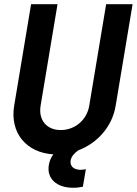

<svg xmlns="http://www.w3.org/2000/svg" viewBox="-20 -720 647 908"><path d="M607 -700H482L402 -220C391 -153 335 -105 267 -105C200 -105 161 -153 172 -220L252 -700H127L47 -220C26 -92 104 2 232 10C221 25 214 42 211 60C200 124 247 168 326 168C343 168 359 166 372 163L386 80C379 82 369 83 361 83C329 83 310 66 314 39C317 22 329 6 350 -9C441 -43 511 -122 527 -220Z"/></svg>

Font: CommitMono
Style: Bold Italic
Weight: 700
Monospace: yes
Designer: Eigil Nikolajsen
Foundry: Eigil Nikolajsen
Version: Version 1.143